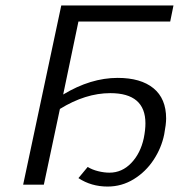

<svg xmlns="http://www.w3.org/2000/svg" viewBox="-20 -678 665 705"><path d="M205 -658H617L605 -599H268L212 -331Q313 -392 412 -392Q497 -392 543.5 -354Q590 -316 590 -243Q590 -222 583 -185Q573 -135 544 -91Q515 -47 471 -20Q427 7 375 7Q315 7 268 -24L302 -65Q318 -55 340 -49.5Q362 -44 382 -44Q428 -44 462 -79.5Q496 -115 508 -171Q514 -201 514 -225Q514 -336 385 -336Q294 -336 200 -278L141 0H65Z"/></svg>

Font: LXGW Bright GB
Style: Italic
Weight: 400
Italic angle: -12°
Designer: Christian Thalmann (Catharsis Fonts)
Foundry: LXGW / Christian Thalmann (Catharsis Fonts) / Fontworks Inc.
Version: Version 5.510